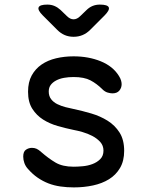

<svg xmlns="http://www.w3.org/2000/svg" viewBox="-20 -805 640 835"><path d="M301 10Q271 10 243 6Q215 2 190.5 -7.5Q166 -17 143.5 -32.5Q121 -48 101 -71Q91 -82 86 -96Q81 -110 81 -124Q81 -146 93 -154Q105 -162 119 -162Q130 -162 139 -158Q148 -154 159 -144Q191 -116 221.5 -98Q252 -80 300 -80Q317 -80 339.5 -82Q362 -84 382 -91.5Q402 -99 416 -113Q430 -127 430 -150Q430 -172 416 -187.5Q402 -203 382 -213.5Q362 -224 339.5 -230.5Q317 -237 300 -240Q266 -247 231 -257Q196 -267 167.5 -285Q139 -303 120.5 -332Q102 -361 102 -406Q102 -448 118 -477Q134 -506 161 -524.5Q188 -543 224 -551.5Q260 -560 300 -560Q365 -560 418 -538.5Q471 -517 497 -475Q504 -464 506.5 -455Q509 -446 509 -439Q509 -423 499 -411Q489 -399 469 -399Q460 -399 448 -402.5Q436 -406 425 -417Q401 -441 373.5 -455.5Q346 -470 300 -470Q278 -470 258.5 -466.5Q239 -463 224 -455Q209 -447 200.5 -435.5Q192 -424 192 -407Q192 -387 202.5 -373.5Q213 -360 229.5 -352Q246 -344 265 -339Q284 -334 300 -331Q338 -323 377 -311.5Q416 -300 448 -280Q480 -260 500 -228.5Q520 -197 520 -149Q520 -105 502 -74.5Q484 -44 454 -25.5Q424 -7 384.5 1.5Q345 10 301 10ZM186 -785Q203 -785 217 -779Q231 -773 243 -762L271 -735Q285 -721 300 -721Q315 -721 329 -735L356 -761Q368 -773 382.5 -779Q397 -785 414 -785Q448 -785 453 -773Q458 -761 434 -737L372 -675Q357 -660 339 -652.5Q321 -645 300 -645Q279 -645 261.5 -652.5Q244 -660 229 -675L166 -738Q143 -761 148 -773Q153 -785 186 -785Z"/></svg>

Font: Maple Mono NF
Style: Regular
Weight: 400
Monospace: yes
Designer: subframe7536
Version: Version 7.000